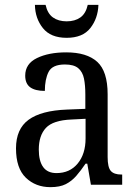

<svg xmlns="http://www.w3.org/2000/svg" viewBox="-20 -762 563 792"><path d="M188 10Q127 10 86.5 -29Q46 -68 46 -150Q46 -230 98 -268Q150 -306 256 -310L332 -313V-373Q332 -410 326.5 -437.5Q321 -465 303 -480.5Q285 -496 248 -496Q196 -496 180.5 -465.5Q165 -435 165 -387Q125 -387 104.5 -402Q84 -417 84 -450Q84 -499 132.5 -522.5Q181 -546 253 -546Q338 -546 381 -507Q424 -468 424 -373V-114Q424 -72 437 -57Q450 -42 481 -42H484V0H355L340 -87H333Q314 -59 295 -37Q276 -15 251.5 -2.5Q227 10 188 10ZM213 -48Q268 -48 300.5 -87.5Q333 -127 333 -191V-272L275 -269Q199 -266 169.5 -234.5Q140 -203 140 -145Q140 -98 158 -73Q176 -48 213 -48ZM255 -606Q189 -606 157 -646Q125 -686 124 -742H168Q176 -706 198.5 -690Q221 -674 255 -674Q289 -674 311.5 -690Q334 -706 342 -742H386Q384 -686 352.5 -646Q321 -606 255 -606Z"/></svg>

Font: Noto Serif Lao SemCond
Style: Regular
Weight: 400
Width: 4
Designer: Monotype Design Team
Foundry: Monotype Imaging Inc.
Version: Version 2.004; ttfautohint (v1.8.4.7-5d5b)